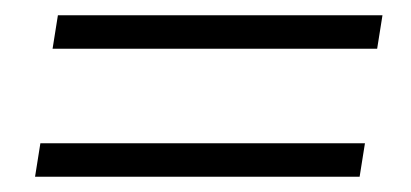

<svg xmlns="http://www.w3.org/2000/svg" viewBox="-20 -395 540 252"><path d="M33 -207H459L452 -163H26ZM56 -375H482L475 -331H49Z"/></svg>

Font: TypoPRO Lekton
Style: Italic
Weight: 400
Italic angle: -9.3°
Designer: Paolo Mazzetti, Luciano Perondi, Raffaele Flato, Elena Papassissa, Emilio Macchia, Michela Povoleri, Tobias Seemiller, R
Version: Version 3.000